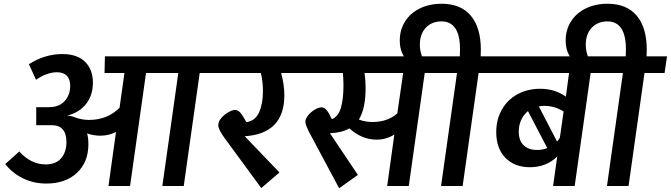

<svg xmlns="http://www.w3.org/2000/svg" viewBox="-20 -991 3574 1023"><path d="M1152 -602H1044L959 0H845L930 -602H758L673 0H558L598 -288Q560 -268 514 -268Q480 -268 444 -280Q451 -256 451 -223Q451 -127 390 -70Q329 -13 227 -13Q158 -13 101 -41.5Q44 -70 8 -117L83 -184Q144 -115 224 -115Q278 -115 306 -148Q334 -181 334 -234Q334 -324 255 -324H173V-420H241Q295 -420 324.5 -452.5Q354 -485 354 -533Q354 -569 336 -587.5Q318 -606 284 -606Q230 -606 172 -566L134 -649Q219 -703 312 -703Q392 -703 433.5 -661.5Q475 -620 475 -550Q475 -483 438 -436.5Q401 -390 337 -375Q358 -375 378 -366Q417 -352 454 -352Q553 -352 617 -417L643 -602H537L539 -691H1165Z M1618 -602H1478Q1495 -539 1495 -483Q1495 -279 1284 -265L1469 -72L1372 11L1174 -259Q1143 -302 1143 -324Q1143 -343 1158.5 -361.5Q1174 -380 1195.5 -392.5Q1217 -405 1232 -405Q1249 -405 1262 -389Q1275 -373 1293 -340Q1340 -347 1360.5 -392.5Q1381 -438 1381 -505Q1381 -555 1370 -602H1108L1121 -691H1631Z M2350 -602H2243L2158 0H2043L2081 -274Q2037 -247 1987 -247Q1907 -247 1842 -307Q1802 -284 1738 -281L1887 -59L1787 12L1626 -289Q1619 -303 1613 -318Q1607 -333 1607 -342Q1607 -358 1621.5 -376Q1636 -394 1656.5 -406.5Q1677 -419 1693 -419Q1708 -419 1720.5 -404Q1733 -389 1748 -356Q1783 -370 1796.5 -417Q1810 -464 1810 -535Q1810 -569 1807 -602H1577L1589 -691H2363ZM2128 -602H1922Q1928 -565 1928 -522Q1928 -412 1892 -354Q1926 -341 1965 -341Q2045 -341 2097 -387Z M2637 -602H2530L2445 0H2330L2415 -602H2309L2322 -691H2430Q2431 -704 2431 -728Q2431 -877 2332 -877Q2281 -877 2249 -843.5Q2217 -810 2217 -752Q2217 -714 2234 -677L2156 -663Q2110 -703 2110 -775Q2110 -831 2137.5 -875.5Q2165 -920 2216 -945.5Q2267 -971 2333 -971Q2435 -971 2488.5 -907.5Q2542 -844 2542 -726Q2542 -703 2541 -691H2650Z M3234 -602H3127L3042 0H2927L2949 -157Q2890 -100 2804 -100Q2722 -100 2673 -150Q2624 -200 2624 -287Q2624 -354 2654 -407Q2684 -460 2737.5 -489Q2791 -518 2858 -518Q2937 -518 2995 -476L3012 -602H2593L2606 -691H3248ZM2851 -424 2948 -237Q2956 -245 2963 -257L2983 -397Q2935 -427 2880 -427Q2865 -427 2851 -424ZM2841 -192Q2872 -192 2896 -202L2793 -399Q2770 -380 2757 -352Q2744 -324 2744 -290Q2744 -242 2770 -217Q2796 -192 2841 -192Z M3521 -602H3414L3329 0H3214L3299 -602H3193L3206 -691H3314Q3315 -704 3315 -728Q3315 -877 3216 -877Q3165 -877 3133 -843.5Q3101 -810 3101 -752Q3101 -714 3118 -677L3040 -663Q2994 -703 2994 -775Q2994 -831 3021.5 -875.5Q3049 -920 3100 -945.5Q3151 -971 3217 -971Q3319 -971 3372.5 -907.5Q3426 -844 3426 -726Q3426 -703 3425 -691H3534Z"/></svg>

Font: FiraGO Medium
Style: Italic
Weight: 500
Italic angle: -8°
Designer: bBox Type GmbH
Foundry: bBox Type GmbH
Version: Version 1.001